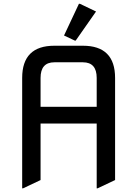

<svg xmlns="http://www.w3.org/2000/svg" viewBox="-20 -980 728 1019"><path d="M97.7 19.5V-566.4Q97.7 -737.3 268.6 -737.3H419.9Q590.8 -737.3 590.8 -566.4V-24.4L498 19.5H493.2V-324.2H195.3V-24.4L102.5 19.5ZM195.3 -413.1H493.2V-566.4Q493.2 -649.4 419.9 -649.4H268.6Q195.3 -649.4 195.3 -566.4ZM398.9 -960H403.8L489.7 -918.9L381.8 -764.6H377L319.8 -791.5Z"/></svg>

Font: Nova Square
Style: Book
Weight: 400
Version: Version 2.000